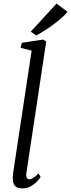

<svg xmlns="http://www.w3.org/2000/svg" viewBox="-20 -1038 396 1068"><path d="M126.5 -74Q124 -57.5 129.2 -49Q134.5 -40.5 142 -40.5Q152 -40.5 164.5 -47.8Q177 -55 194 -73.5L206 -53.5Q200.5 -44.5 186.5 -29.2Q172.5 -14 151.5 -2Q130.5 10 103 10Q86 10 74.2 4.2Q62.5 -1.5 56.5 -15Q50.5 -28.5 51 -50Q51 -54 51.5 -60.5Q52 -67 53 -74.8Q54 -82.5 55 -89L156 -756.5L94.5 -772L101.5 -800L220.5 -818L237 -806.5ZM181.5 -840.5 151 -862 294.5 -1018 355.5 -972.5Q337.5 -950 306.8 -924.8Q276 -899.5 242.2 -877.2Q208.5 -855 181.5 -840.5Z"/></svg>

Font: Merriweather 48pt Light
Style: Italic
Weight: 300
Italic angle: -7.8°
Version: Version 2.101